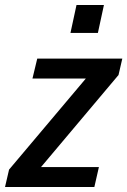

<svg xmlns="http://www.w3.org/2000/svg" viewBox="-38 -743 506 763"><path d="M-18 0 -2 -69 331 -464 356 -431H91L110 -510H448L433 -445L98 -47L74 -79H355L337 0ZM242 -612 266 -723H375L351 -612Z"/></svg>

Font: Instrument Sans SemiCondensed Medium
Style: Italic
Weight: 500
Width: 4
Italic angle: -13°
Designer: Rodrigo Fuenzalida
Foundry: fragTYPE
Version: Version 1.000;gftools[0.9.28]